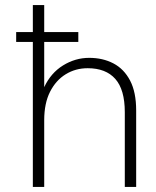

<svg xmlns="http://www.w3.org/2000/svg" viewBox="-20 -740 618 760"><path d="M44 -574V-613H290V-574ZM110 0V-720H155V-395Q181 -451 229.5 -481Q278 -511 333 -511Q387 -511 429 -489Q471 -467 495 -421Q519 -375 519 -303V0H474V-296Q474 -385 436.5 -427.5Q399 -470 327 -470Q279 -470 240 -446Q201 -422 178 -376.5Q155 -331 155 -264V0Z"/></svg>

Font: DM Sans 20pt ExtraLight
Style: Regular
Weight: 250
Version: Version 4.004;gftools[0.9.30]